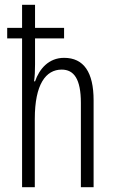

<svg xmlns="http://www.w3.org/2000/svg" viewBox="-20 -831 476 800"><path d="M126 -811H72V-715H10V-671H72V-51H125V-336C125 -480 171 -541 237 -541C288 -541 317 -502 317 -402V-51H370V-413C370 -530 329 -590 247 -590C183 -590 144 -544 126 -492H122C125 -515 126 -535 126 -562V-671H247V-715H126Z"/></svg>

Font: Noto Sans Tamil UI ExtraCondensed Light
Style: Regular
Weight: 300
Width: 2
Designer: Jelle Bosma - Monotype Design Team
Foundry: Monotype Imaging Inc.
Version: Version 2.004